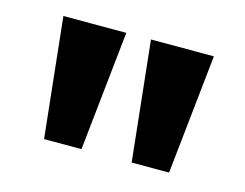

<svg xmlns="http://www.w3.org/2000/svg" viewBox="-54 -785 576 451"><g transform="rotate(15 234.0 -559.5)"><path d="M82 -414 51 -705H204L173 -414ZM295 -414 264 -705H417L386 -414Z"/></g></svg>

Font: Nunito Sans 7pt
Style: Bold
Weight: 700
Designer: Vernon Adams
Foundry: Vernon Adams
Version: Version 3.101;gftools[0.9.27]